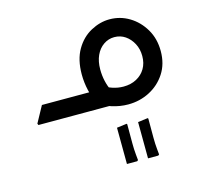

<svg xmlns="http://www.w3.org/2000/svg" viewBox="-95 -478 906 853"><g transform="rotate(-15 358.0 -51.5)"><path d="M52 0 49 -7 90 -82H337V0ZM462 15Q424 15 386.5 3Q349 -9 313 -31L360 -100Q386 -84 411 -75.5Q436 -67 462 -67Q496 -67 522 -81Q548 -95 562.5 -119.5Q577 -144 577 -177Q577 -209 563.5 -234.5Q550 -260 528 -275Q506 -290 478 -290Q451 -290 428.5 -274.5Q406 -259 393.5 -231.5Q381 -204 381 -167Q381 -139 387 -113Q393 -87 403 -68L329 -28Q313 -56 304.5 -93Q296 -130 296 -167Q296 -235 322.5 -280.5Q349 -326 391.5 -349Q434 -372 478 -372Q527 -372 568.5 -347Q610 -322 636 -278Q662 -234 662 -177Q662 -118 634 -75Q606 -32 560.5 -8.5Q515 15 462 15ZM210 0V-82H387V0ZM210 0Q199 0 194.5 -12Q190 -24 190 -42Q190 -60 194.5 -71Q199 -82 210 -82ZM484 269 483 102 529 96 531 99V187Q531 214 533.5 239.5Q536 265 536 265L531 269ZM387 269 386 102 432 96 434 99V187Q434 214 436.5 239.5Q439 265 439 265L434 269Z"/></g></svg>

Font: Fustat Medium
Style: Regular
Weight: 500
Designer: Mohamed Gaber, Khaled Hosny, Laura Garcia Mut
Foundry: Kief Type Foundry, Alif Type Foundry, Hard Type Foundry
Version: Version 1.007